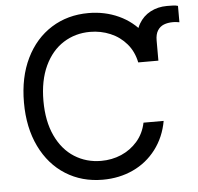

<svg xmlns="http://www.w3.org/2000/svg" viewBox="-52 -771 858 834"><g transform="rotate(-5 377.0 -354.0)"><path d="M564.5 -484.4H648.4V-572.3C648.4 -590.5 651.9 -605 658.7 -615.7C665.5 -626.5 674.6 -634.1 686 -638.7C697.4 -643.2 710.9 -645.5 726.6 -645.5C730.5 -645.5 734 -645.3 737.3 -645C740.6 -644.7 743.8 -644.2 747.1 -643.6C748.4 -643.6 749.7 -643.4 751 -643.1C752.3 -642.7 753.3 -642.6 753.9 -642.6V-713.9C748 -715.8 741.5 -717 734.4 -717.3C727.2 -717.6 717.8 -717.8 706.1 -717.8C679.4 -717.8 655.3 -712.1 633.8 -700.7C612.3 -689.3 595.4 -672.9 583 -651.4C570.6 -629.9 564.5 -603.8 564.5 -573.2ZM522 -565.9C541.2 -543.5 554 -516.3 560.5 -484.4H648.4C640 -532.6 622.4 -574.1 595.7 -608.9C569 -643.7 535.5 -670.4 495.1 -689C454.8 -707.5 410.8 -716.8 363.3 -716.8C302.7 -716.8 248.9 -702 201.7 -672.4C154.5 -642.7 117.5 -600.6 90.8 -545.9C64.1 -491.2 50.8 -427.1 50.8 -353.5C50.8 -280.6 64.1 -216.6 90.8 -161.6C117.5 -106.6 154.5 -64.3 201.7 -34.7C248.9 -5 302.7 9.8 363.3 9.8C411.5 9.8 455.6 0.5 495.6 -18.1C535.6 -36.6 569 -63.5 595.7 -98.6C622.4 -133.8 640 -174.8 648.4 -221.7H560.5C554 -190.4 541 -163.6 521.5 -141.1C502 -118.7 478.5 -101.6 451.2 -89.8C423.8 -78.1 394.5 -72.3 363.3 -72.3C320.3 -72.3 281.6 -83.2 247.1 -105C212.6 -126.8 185.4 -158.9 165.5 -201.2C145.7 -243.5 135.7 -294.3 135.7 -353.5C135.7 -412.8 145.7 -463.5 165.5 -505.9C185.4 -548.2 212.6 -580.2 247.1 -602.1C281.6 -623.9 320.3 -634.8 363.3 -634.8C394.5 -634.8 424 -628.9 451.7 -617.2C479.3 -605.5 502.8 -588.4 522 -565.9Z"/></g></svg>

Font: Pretendard Variable
Style: Regular
Weight: 400
Designer: Base glyphs from Inter by Rasmus Andersson; Hangeul glyphs from Noto Sans CJK(Source Han Sans) by Jang Soo-young and Kan
Foundry: Kil Hyung-jin
Version: Version 1.309;Glyphs 3.2 (3225)